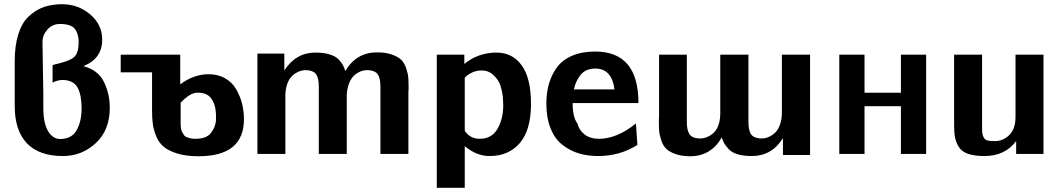

<svg xmlns="http://www.w3.org/2000/svg" viewBox="-20 -732 5051 913"><path d="M50 -228V-440Q50 -515 67 -569Q84 -623 114 -651.5Q144 -680 175.5 -693.5Q207 -707 244 -710H243Q253 -712 274 -712Q352 -712 409 -663.5Q466 -615 466 -543Q466 -454 378 -418V-417Q446 -399 474 -343Q502 -287 502 -219Q502 -113 435.5 -51.5Q369 10 280 10Q165 10 107.5 -51Q50 -112 50 -228ZM230 -339V-422Q234 -424 240 -425.5Q246 -427 254.5 -429Q263 -431 270 -433Q323 -447 338.5 -467Q354 -487 354 -532Q354 -571 336 -594.5Q318 -618 265 -618Q229 -618 205.5 -591.5Q182 -565 182 -533L186 -287V-257V-219Q186 -146 208.5 -108.5Q231 -71 266 -71Q321 -71 344.5 -113Q368 -155 368 -218Q368 -280 349 -315.5Q330 -351 276 -352Q249 -350 230 -339Z M968 -379Q1014 -380 1049 -360.5Q1084 -341 1103 -308Q1122 -275 1131 -239Q1140 -203 1140 -165Q1140 11 924 11Q865 11 823 -2Q781 -15 758 -34.5Q735 -54 722.5 -85Q710 -116 706.5 -143Q703 -170 703 -208V-388H554V-472H837V-331Q901 -378 968 -379ZM839 -244V-185Q839 -181 839 -165.5Q839 -150 839 -144.5Q839 -139 840 -126.5Q841 -114 844 -108.5Q847 -103 852 -94Q857 -85 864.5 -81.5Q872 -78 883 -75Q894 -72 909 -72Q961 -72 982.5 -99Q1004 -126 1007 -159V-189Q1005 -236 984 -264.5Q963 -293 915 -291Q890 -290 858 -262Z M1204 0V-477H1332V-397Q1387 -482 1480 -482Q1520 -482 1548.5 -473Q1577 -464 1591.5 -448Q1606 -432 1611.5 -421Q1617 -410 1622 -394Q1674 -483 1773 -483Q1815 -483 1844 -472.5Q1873 -462 1888 -447.5Q1903 -433 1911.5 -407.5Q1920 -382 1921.5 -362.5Q1923 -343 1923 -312Q1923 -309 1922.5 -303.5Q1922 -298 1922 -296V0H1789V-321Q1789 -356 1778 -375.5Q1767 -395 1736 -398Q1708 -401 1683 -387Q1635 -361 1629 -284V0H1496V-321Q1496 -357 1485 -376Q1474 -395 1443 -398Q1416 -401 1391 -387Q1341 -361 1337 -284V-283V0Z M2057 161V-472H2188V-428Q2254 -482 2341 -482Q2417 -482 2461 -421Q2505 -360 2505 -238Q2505 -114 2452 -52Q2399 10 2308 10Q2246 10 2190 -37V161ZM2190 -362V-315V-111Q2197 -97 2215.5 -84.5Q2234 -72 2261 -72Q2319 -72 2346 -120Q2373 -168 2373 -231Q2373 -244 2371 -274Q2367 -303 2359 -327Q2351 -351 2327.5 -374Q2304 -397 2270 -397Q2244 -397 2221.5 -385.5Q2199 -374 2190 -362Z M2578 -240Q2578 -290 2590 -332.5Q2602 -375 2627.5 -410.5Q2653 -446 2699.5 -466.5Q2746 -487 2810 -487Q3016 -487 3016 -242H2703Q2703 -175 2726 -144Q2733 -114 2759.5 -93Q2786 -72 2828 -72Q2914 -72 3004 -145L3011 -43Q2928 10 2824 10Q2773 10 2731 -3Q2689 -16 2653.5 -44Q2618 -72 2598 -122Q2578 -172 2578 -240ZM2709 -307H2902Q2889 -406 2811 -406Q2765 -406 2741 -376Q2717 -346 2709 -307Z M3832 -472V5H3703V-75Q3650 10 3555 10Q3515 10 3487 1.5Q3459 -7 3444 -24Q3429 -41 3423.5 -51Q3418 -61 3412 -78Q3360 11 3262 11Q3221 11 3192 0.5Q3163 -10 3148 -24.5Q3133 -39 3124.5 -64.5Q3116 -90 3114.5 -109.5Q3113 -129 3113 -160Q3113 -163 3113.5 -168.5Q3114 -174 3114 -176V-472H3246V-151Q3246 -116 3257 -96.5Q3268 -77 3299 -74Q3327 -71 3352 -85Q3403 -111 3405 -188V-472H3539V-151Q3539 -115 3550 -96Q3561 -77 3592 -74Q3619 -71 3644 -85Q3694 -111 3698 -188V-189V-472Z M3971 0V-472H4091V-291H4264V-472H4384V0H4264V-227H4091V0Z M4517 -134V-472H4650V-125Q4650 -104 4651.5 -95.5Q4653 -87 4658.5 -77Q4664 -67 4676 -64Q4688 -61 4710 -61Q4750 -61 4779.5 -90Q4809 -119 4809 -177V-472H4942V0H4812V-61Q4759 10 4661 10Q4614 10 4583.5 -0.5Q4553 -11 4539.5 -33Q4526 -55 4521.5 -77.5Q4517 -100 4517 -134Z"/></svg>

Font: Coval
Style: ExtraBold
Weight: 800
Foundry: Context Ltd
Version: Version 001.000